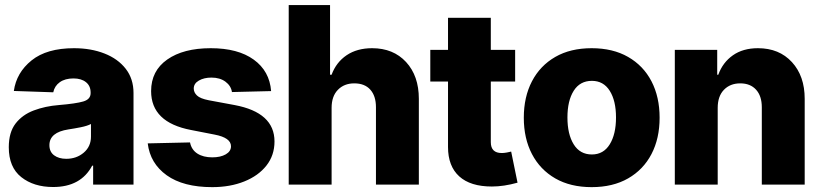

<svg xmlns="http://www.w3.org/2000/svg" viewBox="-20 -748 3322 778"><path d="M195.3 9.8Q116.7 9.8 66.2 -30.3Q15.6 -70.3 15.6 -151.4Q15.6 -211.9 43.2 -247.6Q70.8 -283.2 116.9 -300.5Q163.1 -317.9 218.3 -322.3Q288.1 -328.1 317.6 -336.9Q347.2 -345.7 347.2 -370.6V-373Q347.2 -399.9 328.4 -415Q309.6 -430.2 277.8 -430.2Q243.7 -430.2 222.4 -415Q201.2 -399.9 195.8 -374L36.1 -379.4Q46.4 -453.6 107.9 -503.2Q169.4 -552.7 279.8 -552.7Q348.6 -552.7 403.3 -531.2Q458 -509.8 489.5 -469.2Q521 -428.7 521 -371.1V0H357.4V-76.7H353.5Q307.6 9.8 195.3 9.8ZM248.5 -104.5Q290 -104.5 319.3 -129.4Q348.6 -154.3 348.6 -194.3V-245.6Q334 -237.8 307.4 -232.4Q280.8 -227.1 257.3 -223.6Q180.2 -211.9 180.2 -159.7Q180.2 -132.8 199.2 -118.7Q218.3 -104.5 248.5 -104.5Z M1078.6 -378.9 919.9 -375Q916 -400.4 893.6 -417Q871.1 -433.6 836.9 -433.6Q806.6 -433.6 785.9 -421.6Q765.1 -409.7 765.1 -389.2Q765.1 -373.5 778.1 -361.1Q791 -348.6 825.7 -341.8L930.7 -322.3Q1092.3 -292 1092.3 -174.8Q1092.3 -118.7 1059.6 -77.1Q1026.9 -35.6 969.7 -12.7Q912.6 10.3 839.8 10.3Q722.7 10.3 655.5 -37.8Q588.4 -85.9 578.6 -167L750 -170.9Q755.9 -141.1 779.8 -125.7Q803.7 -110.4 840.3 -110.4Q873.5 -110.4 894.8 -122.6Q916 -134.8 916 -155.3Q916 -189.9 849.6 -202.6L754.4 -221.2Q592.3 -252 592.3 -378.9Q592.3 -460.9 657.7 -506.8Q723.1 -552.7 834 -552.7Q944.3 -552.7 1008.3 -506.3Q1072.3 -460 1078.6 -378.9Z M1323.7 -311V0H1149.9V-727.5H1317.4V-445.3H1323.7Q1342.3 -495.6 1384.5 -524.2Q1426.8 -552.7 1487.8 -552.7Q1573.7 -552.7 1625.5 -496.6Q1677.2 -440.4 1677.2 -347.7V0H1503.4V-313.5Q1503.4 -358.9 1480.7 -384.5Q1458 -410.2 1415.5 -410.2Q1374.5 -410.2 1349.1 -384Q1323.7 -357.9 1323.7 -311Z M2067.4 -545.9V-417.5H1968.8V-171.9Q1968.8 -127.9 2013.2 -127.9Q2022 -127.9 2033.2 -129.9Q2044.4 -131.8 2051.3 -133.8L2077.1 -7.8Q2021.5 7.8 1973.1 7.8Q1886.2 7.8 1840.8 -33.4Q1795.4 -74.7 1795.4 -152.3V-417.5H1723.6V-545.9H1795.4V-675.8H1968.8V-545.9Z M2377.4 10.3Q2291.5 10.3 2230 -25.1Q2168.5 -60.5 2135.5 -123.8Q2102.5 -187 2102.5 -271Q2102.5 -355 2135.5 -418.5Q2168.5 -481.9 2230 -517.3Q2291.5 -552.7 2377.4 -552.7Q2463.4 -552.7 2525.1 -517.3Q2586.9 -481.9 2619.9 -418.5Q2652.8 -355 2652.8 -271Q2652.8 -187 2619.9 -123.8Q2586.9 -60.5 2525.1 -25.1Q2463.4 10.3 2377.4 10.3ZM2378.4 -122.1Q2425.3 -122.1 2450.7 -163.1Q2476.1 -204.1 2476.1 -272Q2476.1 -339.8 2450.7 -380.1Q2425.3 -420.4 2378.4 -420.4Q2330.1 -420.4 2304.7 -380.1Q2279.3 -339.8 2279.3 -272Q2279.3 -204.1 2304.7 -163.1Q2330.1 -122.1 2378.4 -122.1Z M2888.2 -311V0H2714.4V-545.9H2886.2V-445.3H2890.6Q2908.7 -495.1 2949.7 -523.9Q2990.7 -552.7 3051.3 -552.7Q3137.2 -552.7 3189 -496.3Q3240.7 -439.9 3240.7 -347.7V0H3066.9V-313.5Q3066.9 -358.9 3043.7 -384.5Q3020.5 -410.2 2979.5 -410.2Q2938.5 -410.2 2913.3 -384Q2888.2 -357.9 2888.2 -311Z"/></svg>

Font: Inter Tight ExtraBold
Style: Regular
Weight: 800
Designer: Rasmus Andersson
Foundry: rsms
Version: Version 3.004; ttfautohint (v1.8.4.7-5d5b)